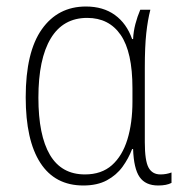

<svg xmlns="http://www.w3.org/2000/svg" viewBox="-20 -560 570 590"><path d="M236 10Q149 10 104 -59.5Q59 -129 59 -261Q59 -400 108.5 -470Q158 -540 244 -540Q297 -540 333 -514Q369 -488 386 -440H389Q390 -463 396 -486Q402 -509 411 -530H442Q434 -499 429.5 -458Q425 -417 425 -352V-123Q425 -66 436.5 -45Q448 -24 473 -24Q491 -24 507 -30V2Q492 10 466 10Q427 10 409 -16Q391 -42 389 -102H386Q375 -73 356.5 -47.5Q338 -22 308.5 -6Q279 10 236 10ZM241 -24Q292 -24 324 -52.5Q356 -81 371.5 -131.5Q387 -182 387 -248V-289Q387 -400 351 -452.5Q315 -505 248 -505Q174 -505 136 -442Q98 -379 98 -260Q98 -144 133.5 -84Q169 -24 241 -24Z"/></svg>

Font: Noto Sans Mono Condensed ExtraLight
Style: Regular
Weight: 200
Width: 3
Designer: Monotype Design Team
Foundry: Monotype Imaging Inc.
Version: Version 2.014; ttfautohint (v1.8.4.7-5d5b)